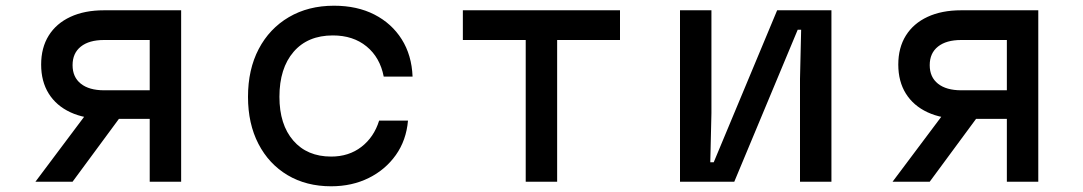

<svg xmlns="http://www.w3.org/2000/svg" viewBox="-20 -636 3790 672"><path d="M504 0V-220H344Q276 -220 226.5 -243Q177 -266 150.5 -308.5Q124 -351 124 -410Q124 -469 150.5 -511.5Q177 -554 226.5 -577Q276 -600 344 -600H614V0ZM104 0 284 -240H411L234 0ZM344 -320H504V-496H344Q292 -496 263 -473Q234 -450 234 -408Q234 -366 263 -343Q292 -320 344 -320Z M1139 16Q1052 16 986.5 -23Q921 -62 884.5 -132.5Q848 -203 848 -297Q848 -393 885.5 -464.5Q923 -536 991 -576Q1059 -616 1149 -616Q1230 -616 1290.5 -585Q1351 -554 1386 -498.5Q1421 -443 1424 -368H1323Q1310 -435 1263 -473.5Q1216 -512 1145 -512Q1057 -512 1007.5 -454.5Q958 -397 958 -297Q958 -200 1006.5 -144Q1055 -88 1139 -88Q1201 -88 1245 -122Q1289 -156 1307 -214H1408Q1402 -145 1365.5 -93.5Q1329 -42 1270.5 -13Q1212 16 1139 16Z M1820 0V-496H1600V-600H2150V-496H1930V0Z M2360 0V-600H2470V-240L2466 -68H2478L2700 -600H2890V0H2780V-360L2784 -532H2772L2550 0Z M3504 0V-220H3344Q3276 -220 3226.5 -243Q3177 -266 3150.5 -308.5Q3124 -351 3124 -410Q3124 -469 3150.5 -511.5Q3177 -554 3226.5 -577Q3276 -600 3344 -600H3614V0ZM3104 0 3284 -240H3411L3234 0ZM3344 -320H3504V-496H3344Q3292 -496 3263 -473Q3234 -450 3234 -408Q3234 -366 3263 -343Q3292 -320 3344 -320Z"/></svg>

Font: Martian Mono SemiExpanded
Style: Regular
Weight: 400
Width: 6
Monospace: yes
Designer: Roman Shamin
Foundry: Evil Martians
Version: Version 1.000